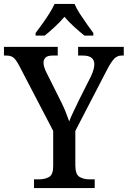

<svg xmlns="http://www.w3.org/2000/svg" viewBox="-23 -951 646 971"><path d="M149 0V-44H174Q203 -44 224.5 -55.5Q246 -67 246 -111V-289L75 -617Q60 -646 47 -658Q34 -670 9 -670H-3V-714H269V-670H243Q217 -670 207 -659.5Q197 -649 197 -635Q197 -622 202 -607.5Q207 -593 213 -582L281 -446Q297 -415 308 -387.5Q319 -360 327 -337Q335 -359 349.5 -388.5Q364 -418 379 -450L437 -565Q446 -584 450 -599.5Q454 -615 454 -626Q454 -670 396 -670H372V-714H603V-670H591Q570 -670 554 -653.5Q538 -637 515 -592L358 -289V-115Q358 -69 379 -56.5Q400 -44 429 -44H456V0ZM157 -784Q171 -803 190 -829Q209 -855 226 -882Q243 -909 253 -931H354Q363 -909 380.5 -882Q398 -855 416.5 -829Q435 -803 449 -784V-771H404Q380 -790 352 -815.5Q324 -841 303 -866Q282 -841 254.5 -815.5Q227 -790 203 -771H157Z"/></svg>

Font: Noto Serif Thai SemiCondensed Medium
Style: Regular
Weight: 500
Width: 4
Designer: Monotype Design Team
Foundry: Monotype Imaging Inc.
Version: Version 2.002; ttfautohint (v1.8.4.7-5d5b)